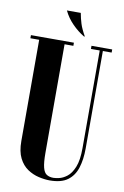

<svg xmlns="http://www.w3.org/2000/svg" viewBox="-94 -908 627 968"><g transform="rotate(10 219.0 -423.5)"><path d="M275 -739Q243 -758 214 -787.5Q185 -817 168 -853H239Q244 -825 252 -799.5Q260 -774 280 -739ZM56 -683H11V-699H231V-683H186V-127Q186 -78 192.5 -52.5Q199 -27 213 -18.5Q227 -10 247 -10Q256 -10 275.5 -14Q295 -18 316 -34Q337 -50 351.5 -85.5Q366 -121 366 -183V-683H321V-699H427V-683H382V-184Q382 -128 368.5 -85Q355 -42 322.5 -18Q290 6 231 6Q205 6 174.5 -1Q144 -8 117 -26Q90 -44 73 -77.5Q56 -111 56 -165Z"/></g></svg>

Font: Emberly Black
Style: Regular
Weight: 900
Designer: Rajesh Rajput
Foundry: Rajesh Rajput
Version: Version 1.000